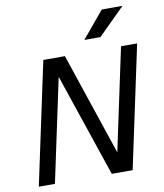

<svg xmlns="http://www.w3.org/2000/svg" viewBox="-97 -989 913 1068"><g transform="rotate(-10 360.0 -455.0)"><path d="M35 0 182 -690H304L512 -71L489 -70L621 -690H712L565 0H447L236 -624L259 -625L126 0ZM426 -760 551 -910H668L517 -760Z"/></g></svg>

Font: Radio Canada
Style: Italic
Weight: 400
Italic angle: -12°
Designer: Charles Daoud, Etienne Aubert Bonn, Alexandre Saumier Demers, Jacques Le Bailly
Foundry: Radio-Canada
Version: Version 2.104;gftools[0.9.28.dev5+ged2979d]